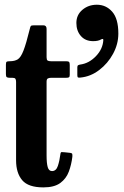

<svg xmlns="http://www.w3.org/2000/svg" viewBox="-20 -779 526 812"><path d="M286 -116Q282 -82.5 271 -53Q260 -23.5 234.8 -5Q209.5 13.5 163.5 13.5Q99.5 13.5 73.8 -17Q48 -47.5 48 -101V-432.5Q48 -442 45 -446Q42 -450 32.5 -450H22Q12 -450 8.5 -452.8Q5 -455.5 5 -465.5V-505Q5 -515.5 8 -517.8Q11 -520 21 -520Q42 -520 55 -528Q68 -536 79.2 -564.8Q90.5 -593.5 106 -656.5Q108 -665.5 110.2 -668.8Q112.5 -672 124.5 -672H163Q177 -672 177 -657V-537Q177 -526 181.2 -523Q185.5 -520 195.5 -520H260Q269 -520 272 -517Q275 -514 275 -504.5V-462.5Q275 -454 271.5 -452Q268 -450 259.5 -450H196.5Q187 -450 182 -447Q177 -444 177 -433.5V-121Q177 -89 181.8 -72.2Q186.5 -55.5 200 -55.5Q217.5 -55.5 224.8 -77.5Q232 -99.5 235.5 -127.5Q236.5 -136 241 -135.8Q245.5 -135.5 254 -135L277 -132.5Q284.5 -131.5 285.5 -127.8Q286.5 -124 286 -116ZM303 -682Q303 -716 328.5 -737.5Q354 -759 389.5 -759Q428.5 -759 454.5 -729.5Q480.5 -700 480.5 -637Q480.5 -592.5 458.2 -551.5Q436 -510.5 399.5 -482.8Q363 -455 320.5 -451Q313 -450 310 -451.5Q307 -453 307 -461V-494Q307 -501 310.2 -503Q313.5 -505 319.5 -506Q356.5 -511 385.8 -541.5Q415 -572 417 -610Q417 -617.5 407 -612Q395.5 -605 374 -605Q341 -605 322 -626.8Q303 -648.5 303 -682Z"/></svg>

Font: Besley* Condensed Semi
Style: Regular
Weight: 600
Width: 3
Designer: Owen Earl
Foundry: indestructible type*
Version: Version 3.000; ttfautohint (v1.8.3)